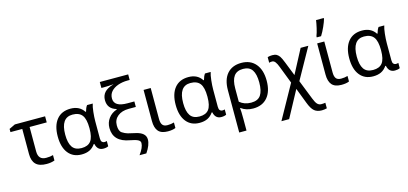

<svg xmlns="http://www.w3.org/2000/svg" viewBox="-81 -1413 4811 2262"><g transform="rotate(-15 2325.0 -282.5)"><path d="M153.8 -154.8V-461.9H9.8V-501L83 -536.1H452.1V-461.9H243.2V-164.1Q243.2 -60.1 338.9 -60.1Q389.6 -60.1 423.8 -70.8V-4.9Q381.8 11.2 326.2 11.2Q236.8 11.2 195.3 -30.5Q153.8 -72.3 153.8 -154.8Z M753.9 9.8Q650.4 9.8 592.3 -63Q534.2 -135.7 534.2 -267.6Q534.2 -399.4 593.8 -472.7Q653.3 -545.9 763.2 -545.9Q873 -545.9 925.8 -463.9H932.1Q943.8 -508.8 963.9 -536.1H1033.2Q1021.5 -502.4 1014.6 -439.2Q1007.8 -376 1007.8 -326.2V-118.2Q1007.8 -87.4 1019.8 -74.7Q1031.7 -62 1048.3 -62Q1064.9 -62 1079.1 -66.9V-2.9Q1056.6 9.8 1018.6 9.8Q945.3 9.8 928.2 -71.8H920.9Q891.6 -29.3 851.3 -9.8Q811 9.8 753.9 9.8ZM920.9 -261.2V-267.1Q920.9 -377 884.5 -424.6Q848.1 -472.2 768.1 -472.2Q625 -472.2 625 -265.1Q625 -164.6 659.4 -113.8Q693.8 -63 772 -63Q850.1 -63 885.5 -109.4Q920.9 -155.8 920.9 -261.2Z M1408.2 194.8Q1467.3 115.2 1467.3 61Q1467.3 35.6 1438.2 21.2Q1409.2 6.8 1345.2 -4.9Q1148.4 -38.6 1148.4 -206.1Q1148.4 -272.9 1186.3 -323.7Q1224.1 -374.5 1288.1 -395V-400.9Q1182.1 -431.2 1182.1 -537.1Q1182.1 -593.3 1216.3 -631.6Q1250.5 -669.9 1330.1 -692.9Q1259.8 -687 1209.5 -687H1179.2V-759.8H1525.4V-691.9H1499Q1435.5 -691.9 1381.8 -672.9Q1328.1 -653.8 1297.6 -618.9Q1267.1 -584 1267.1 -534.2Q1267.1 -432.6 1430.2 -433.1H1513.2V-366.2H1427.2Q1342.3 -366.2 1291.3 -324.7Q1240.2 -283.2 1240.2 -213.4Q1240.2 -143.6 1274.9 -121.1Q1309.6 -98.6 1341.6 -90.1Q1373.5 -81.5 1430.2 -69.3Q1551.3 -43 1551.3 40Q1551.3 107.4 1491.2 194.8Z M1805.2 9.8Q1725.1 9.8 1689.2 -31.7Q1653.3 -73.2 1653.3 -157.2V-536.1H1740.2V-158.2Q1740.2 -109.9 1758.3 -85.9Q1776.4 -62 1819.8 -62Q1863.3 -62 1899.4 -73.2V-5.9Q1864.3 9.8 1805.2 9.8Z M2192.4 9.8Q2088.9 9.8 2030.8 -63Q1972.7 -135.7 1972.7 -267.6Q1972.7 -399.4 2032.2 -472.7Q2091.8 -545.9 2201.7 -545.9Q2311.5 -545.9 2364.3 -463.9H2370.6Q2382.3 -508.8 2402.3 -536.1H2471.7Q2460 -502.4 2453.1 -439.2Q2446.3 -376 2446.3 -326.2V-118.2Q2446.3 -87.4 2458.3 -74.7Q2470.2 -62 2486.8 -62Q2503.4 -62 2517.6 -66.9V-2.9Q2495.1 9.8 2457 9.8Q2383.8 9.8 2366.7 -71.8H2359.4Q2330.1 -29.3 2289.8 -9.8Q2249.5 9.8 2192.4 9.8ZM2359.4 -261.2V-267.1Q2359.4 -377 2323 -424.6Q2286.6 -472.2 2206.5 -472.2Q2063.5 -472.2 2063.5 -265.1Q2063.5 -164.6 2097.9 -113.8Q2132.3 -63 2210.4 -63Q2288.6 -63 2324 -109.4Q2359.4 -155.8 2359.4 -261.2Z M2700.7 -273.9V-111.8Q2757.3 -63 2840.3 -63Q2923.3 -63 2958 -114.7Q2992.7 -166.5 2992.7 -268.6Q2992.7 -370.6 2958.5 -421.4Q2924.3 -472.2 2848.1 -472.2Q2772 -472.2 2736.3 -422.9Q2700.7 -373.5 2700.7 -273.9ZM2845.7 9.8Q2759.8 9.8 2700.7 -35.2H2695.8Q2700.7 -2 2700.7 98.1V240.2H2611.8V-274.9Q2611.8 -405.3 2673.3 -475.6Q2734.9 -545.9 2846.2 -545.9Q2957.5 -545.9 3020 -471.7Q3082.5 -397.5 3082.5 -266.6Q3082.5 -135.7 3020.5 -63Q2958.5 9.8 2845.7 9.8Z M3347.7 -417 3415.5 -245.1 3568.8 -536.1H3662.6L3452.6 -160.2L3545.9 76.2Q3565.9 128.4 3585.7 148.2Q3605.5 168 3632.3 168Q3659.2 168 3682.6 164.1V231.9Q3650.9 240.2 3620.6 240.2Q3564.5 240.2 3529.8 211.4Q3495.1 182.6 3465.8 104L3394.5 -82L3220.7 240.2H3126.5L3354.5 -169.9L3272.5 -382.8Q3257.8 -422.9 3241 -445.3Q3224.1 -467.8 3201.7 -467.8Q3179.2 -467.8 3165.5 -461.9V-530.8Q3191.4 -539.1 3223.6 -539.1Q3255.9 -539.1 3275.4 -528.1Q3294.9 -517.1 3310.3 -495.4Q3325.7 -473.6 3347.7 -417Z M3922.4 9.8Q3842.8 9.8 3806.6 -31.7Q3770.5 -73.2 3770.5 -157.2V-536.1H3857.4V-158.2Q3857.4 -109.9 3875.5 -85.9Q3893.6 -62 3937 -62Q3980.5 -62 4016.6 -73.2V-5.9Q3981.4 9.8 3922.4 9.8ZM3922.9 -805.2V-793.9Q3915 -763.2 3889.6 -706.1Q3864.3 -648.9 3836.9 -606H3784.2V-620.1Q3798.8 -656.2 3811.5 -712.9Q3824.2 -769.5 3829.1 -805.2Z M4309.6 9.8Q4206.1 9.8 4147.9 -63Q4089.8 -135.7 4089.8 -267.6Q4089.8 -399.4 4149.4 -472.7Q4209 -545.9 4318.8 -545.9Q4428.7 -545.9 4481.4 -463.9H4487.8Q4499.5 -508.8 4519.5 -536.1H4588.9Q4577.1 -502.4 4570.3 -439.2Q4563.5 -376 4563.5 -326.2V-118.2Q4563.5 -87.4 4575.4 -74.7Q4587.4 -62 4604 -62Q4620.6 -62 4634.8 -66.9V-2.9Q4612.3 9.8 4574.2 9.8Q4501 9.8 4483.9 -71.8H4476.6Q4447.3 -29.3 4407 -9.8Q4366.7 9.8 4309.6 9.8ZM4476.6 -261.2V-267.1Q4476.6 -377 4440.2 -424.6Q4403.8 -472.2 4323.7 -472.2Q4180.7 -472.2 4180.7 -265.1Q4180.7 -164.6 4215.1 -113.8Q4249.5 -63 4327.6 -63Q4405.8 -63 4441.2 -109.4Q4476.6 -155.8 4476.6 -261.2Z"/></g></svg>

Font: NotoSans
Style: Regular
Weight: 400
Designer: Monotype Design team
Foundry: Monotype Imaging Inc.
Version: Version 1.04